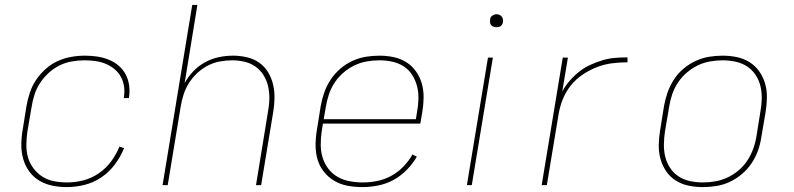

<svg xmlns="http://www.w3.org/2000/svg" viewBox="-20 -755 3240 783"><path d="M252 8Q222 8 193 2Q164 -4 140 -18.5Q116 -33 99.5 -55.5Q83 -78 75 -105.5Q67 -133 67 -163Q67 -193 72 -223L88 -323Q93 -351 102 -378Q111 -405 127.5 -429.5Q144 -454 166.5 -474Q189 -494 215.5 -506Q242 -518 270 -523Q298 -528 326 -528Q351 -528 375.5 -524.5Q400 -521 422.5 -512Q445 -503 463 -488Q481 -473 492 -452.5Q503 -432 506.5 -407.5Q510 -383 506 -357L505 -355H484L485 -357Q489 -380 486 -401.5Q483 -423 473 -441.5Q463 -460 446.5 -473.5Q430 -487 410.5 -495Q391 -503 369 -506Q347 -509 324 -509Q299 -509 273 -504.5Q247 -500 223.5 -488.5Q200 -477 179.5 -458.5Q159 -440 144 -417.5Q129 -395 121 -370Q113 -345 109 -320L92 -220Q88 -193 87.5 -166Q87 -139 94 -114Q101 -89 116.5 -68.5Q132 -48 153 -34.5Q174 -21 200.5 -16Q227 -11 254 -11Q287 -11 320 -19.5Q353 -28 382.5 -48Q412 -68 433 -96.5Q454 -125 467 -157L486 -151Q472 -116 448.5 -84.5Q425 -53 393 -31.5Q361 -10 324.5 -1Q288 8 252 8Z M643 0 764 -735H785L733 -416Q747 -442 768.5 -464.5Q790 -487 817 -501.5Q844 -516 873 -522Q902 -528 930 -528Q959 -528 987 -521.5Q1015 -515 1037 -499.5Q1059 -484 1073 -461Q1087 -438 1093.5 -411Q1100 -384 1099.5 -355Q1099 -326 1094 -297L1045 0H1024L1073 -300Q1078 -326 1078.5 -352Q1079 -378 1073.5 -402.5Q1068 -427 1055 -448Q1042 -469 1022.5 -483Q1003 -497 978 -503Q953 -509 927 -509Q903 -509 877.5 -504.5Q852 -500 828.5 -488Q805 -476 785 -457.5Q765 -439 751 -417Q737 -395 729 -370.5Q721 -346 717 -321L664 0Z M1457 8Q1427 8 1397.5 2.5Q1368 -3 1343.5 -17.5Q1319 -32 1301 -54.5Q1283 -77 1275 -104.5Q1267 -132 1267 -162.5Q1267 -193 1272 -223L1288 -323Q1293 -351 1302.5 -378Q1312 -405 1328 -429.5Q1344 -454 1367 -474Q1390 -494 1417 -506.5Q1444 -519 1472 -523.5Q1500 -528 1527 -528Q1557 -528 1585.5 -522Q1614 -516 1637.5 -501Q1661 -486 1677 -463Q1693 -440 1700.5 -413Q1708 -386 1707.5 -356Q1707 -326 1702 -297L1694 -251H1297L1292 -220Q1288 -193 1288 -165.5Q1288 -138 1295.5 -113Q1303 -88 1318.5 -67.5Q1334 -47 1356.5 -34Q1379 -21 1405.5 -16Q1432 -11 1460 -11Q1489 -11 1518.5 -17Q1548 -23 1575 -37.5Q1602 -52 1624.5 -75Q1647 -98 1662 -125L1680 -116Q1663 -87 1638.5 -62Q1614 -37 1584.5 -21Q1555 -5 1522 1.5Q1489 8 1457 8ZM1676 -269 1681 -300Q1686 -326 1686.5 -353Q1687 -380 1680.5 -404.5Q1674 -429 1660.5 -450Q1647 -471 1626 -484.5Q1605 -498 1579.5 -503.5Q1554 -509 1527 -509Q1502 -509 1476 -504.5Q1450 -500 1426 -488.5Q1402 -477 1381 -459Q1360 -441 1345 -418.5Q1330 -396 1321.5 -370.5Q1313 -345 1309 -320L1300 -269Z M1884 0 1970 -520H1990L1904 0ZM2004 -644Q1998 -644 1992.5 -646Q1987 -648 1983 -652.5Q1979 -657 1978.5 -663.5Q1978 -670 1979 -676Q1979 -681 1981.5 -685Q1984 -689 1988 -691.5Q1992 -694 1996 -695.5Q2000 -697 2005 -697Q2011 -697 2016.5 -694.5Q2022 -692 2026 -687.5Q2030 -683 2031 -676.5Q2032 -670 2031 -664Q2030 -659 2027.5 -655Q2025 -651 2021.5 -648.5Q2018 -646 2013.5 -645Q2009 -644 2004 -644Z M2189 0 2275 -520H2296L2273 -382Q2286 -406 2304 -426.5Q2322 -447 2343 -463.5Q2364 -480 2388.5 -491Q2413 -502 2438 -509.5Q2463 -517 2488.5 -519Q2514 -521 2539 -521V-501Q2508 -501 2476.5 -497Q2445 -493 2415 -481.5Q2385 -470 2356.5 -451Q2328 -432 2307.5 -406Q2287 -380 2275 -350Q2263 -320 2258 -289L2210 0Z M2846 8Q2816 8 2787.5 2Q2759 -4 2735.5 -19Q2712 -34 2696.5 -57Q2681 -80 2673.5 -107Q2666 -134 2666.5 -164Q2667 -194 2672 -223L2688 -323Q2693 -351 2702.5 -378Q2712 -405 2728 -430Q2744 -455 2767 -474.5Q2790 -494 2817 -506.5Q2844 -519 2872 -523.5Q2900 -528 2927 -528Q2957 -528 2985.5 -522Q3014 -516 3037.5 -501Q3061 -486 3077 -463Q3093 -440 3100.5 -413Q3108 -386 3107.5 -356Q3107 -326 3102 -297L3085 -197Q3081 -169 3071.5 -142Q3062 -115 3045.5 -90Q3029 -65 3006 -45.5Q2983 -26 2956.5 -13.5Q2930 -1 2901.5 3.5Q2873 8 2846 8ZM2847 -11Q2872 -11 2897.5 -15.5Q2923 -20 2947.5 -31.5Q2972 -43 2993 -61Q3014 -79 3028.5 -101.5Q3043 -124 3052 -149Q3061 -174 3065 -200L3081 -300Q3086 -326 3086.5 -353Q3087 -380 3081 -404.5Q3075 -429 3061 -450Q3047 -471 3026 -484.5Q3005 -498 2979.5 -503.5Q2954 -509 2927 -509Q2902 -509 2876 -504.5Q2850 -500 2826 -488.5Q2802 -477 2781 -459Q2760 -441 2745 -418.5Q2730 -396 2721.5 -371Q2713 -346 2709 -320L2692 -220Q2688 -194 2687.5 -167Q2687 -140 2693 -115.5Q2699 -91 2713 -70Q2727 -49 2747.5 -35.5Q2768 -22 2794 -16.5Q2820 -11 2847 -11Z"/></svg>

Font: Iosevka Aile Thin
Style: Italic
Weight: 100
Italic angle: -9°
Designer: Belleve Invis
Foundry: Belleve Invis
Version: Version 31.1.0; ttfautohint (v1.8.4)